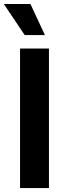

<svg xmlns="http://www.w3.org/2000/svg" viewBox="-42 -953 328 973"><path d="M206.1 0H59.6V-707H206.1ZM-22.5 -932.6H112.3L185.5 -775.4H83Z"/></svg>

Font: Pretendard JP
Style: Bold
Weight: 700
Designer: Base glyphs from Inter by Rasmus Andersson; Hangeul glyphs from Noto Sans CJK(Source Han Sans) by Jang Soo-young and Kan
Foundry: Kil Hyung-jin
Version: Version 1.309